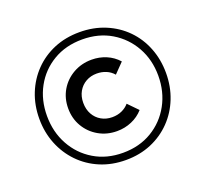

<svg xmlns="http://www.w3.org/2000/svg" viewBox="-122 -850 1078 1006"><g transform="rotate(-20 416.5 -346.5)"><path d="M417.4 10Q339.7 10 274.9 -17.2Q210 -44.5 162.5 -93.6Q115 -142.8 89.1 -207.8Q63.2 -272.9 63.2 -347.7Q63.2 -423.5 89 -488Q114.8 -552.5 161.9 -601Q209 -649.5 273.4 -676.4Q337.8 -703.2 415.5 -703.2Q493.5 -703.2 558.6 -676.1Q623.8 -649 671 -600.9Q718.2 -552.8 743.8 -487.8Q769.5 -422.8 769.5 -347Q769.5 -272.1 743.8 -207Q718.1 -141.8 670.8 -93.1Q623.5 -44.4 559.3 -17.2Q495 10 417.4 10ZM415.7 -30.8Q507.5 -30.8 577.5 -72.8Q647.5 -114.8 687 -186.8Q726.5 -258.8 726.5 -348.1Q726.5 -436.5 687 -507.5Q647.5 -578.5 577.6 -620.5Q507.7 -662.5 415.8 -662.5Q323.9 -662.5 254 -621Q184.1 -579.5 145.2 -508.5Q106.2 -437.5 106.2 -348.1Q106.2 -258.8 145.7 -186.8Q185.1 -114.8 255 -72.8Q324.8 -30.8 415.7 -30.8ZM425.1 -148.2Q368.5 -148.2 322.8 -174.6Q277 -201 250.5 -246.1Q224 -291.2 224 -347.5Q224 -403.8 250.5 -448.7Q277 -493.5 323.3 -519.8Q369.6 -546 426 -546Q469 -546 506.9 -530Q544.8 -514 572.5 -483L519.5 -428.5Q502.2 -448.5 478.4 -458.5Q454.5 -468.5 426.4 -468.5Q392.8 -468.5 365.9 -453.2Q339 -438 323.6 -410.7Q308.2 -383.5 308.2 -347.9Q308.2 -311.5 323.6 -283.9Q339 -256.2 365.9 -240.9Q392.8 -225.5 426 -225.5Q456.2 -225.5 480.1 -236.4Q504 -247.2 520.2 -266.2L573 -212Q545.8 -181.2 507.3 -164.8Q468.9 -148.2 425.1 -148.2Z"/></g></svg>

Font: Marine Company Thin
Style: Regular
Weight: 100
Designer: Rodrigo Fuenzalida
Foundry: fragTYPE
Version: Version 1.000